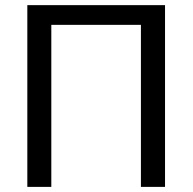

<svg xmlns="http://www.w3.org/2000/svg" viewBox="-20 -731 753 751"><path d="M625.5 0H531.2V-633.8H180.7V0H86.9V-710.9H625.5Z"/></svg>

Font: MAUL
Style: Regular
Weight: 400
Designer: MAUL
Version: Version 1.0; 2020; ttfautohint (v1.8.3)